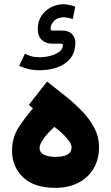

<svg xmlns="http://www.w3.org/2000/svg" viewBox="-20 -908 536 926"><path d="M287.1 -887.7Q295.4 -887.7 312.5 -884.5Q329.6 -881.3 342.8 -876L331.1 -816.4Q321.8 -819.3 308.8 -822Q295.9 -824.7 287.1 -824.7Q257.8 -824.7 241 -807.4Q224.1 -790 224.1 -771.5Q224.1 -763.7 225.6 -762.2Q227.1 -760.7 235.4 -760.7H280.3Q310.1 -760.7 326.7 -744.1Q343.3 -727.5 343.3 -702.6Q343.3 -656.2 319.6 -626.7Q295.9 -597.2 256.6 -583.3Q217.3 -569.3 170.4 -569.3Q140.6 -569.3 116.7 -575.2Q92.8 -581.1 72.3 -590.3L100.1 -648.9Q114.7 -641.6 131.1 -636.7Q147.5 -631.8 171.4 -631.8Q194.8 -631.8 220.9 -638.2Q247.1 -644.5 265.4 -658Q283.7 -671.4 283.7 -692.9Q283.7 -693.8 280.8 -695.6Q277.8 -697.3 268.6 -697.3H232.9Q200.2 -697.3 181.2 -715.8Q162.1 -734.4 162.1 -768.1Q162.1 -804.7 179.9 -831.5Q197.8 -858.4 226.3 -873Q254.9 -887.7 287.1 -887.7ZM138.7 -385.3 119.1 -402.3 207 -514.6Q250 -481 293.9 -446Q337.9 -411.1 375 -372.8Q412.1 -334.5 434.8 -291.3Q457.5 -248 457.5 -198.7Q457.5 -137.2 430.4 -93.3Q403.3 -49.3 356 -25.6Q308.6 -2 248 -2Q144 -2 91.1 -53Q38.1 -104 38.1 -180.7Q38.1 -243.2 67.9 -290.3Q97.7 -337.4 138.7 -385.3ZM325.2 -197.3Q325.2 -211.4 311.8 -229.7Q298.3 -248 279.1 -265.9Q259.8 -283.7 242.2 -295.9Q227.5 -283.2 210.9 -264.9Q194.3 -246.6 182.6 -227.8Q170.9 -209 170.9 -194.3Q170.9 -172.9 192.1 -162.1Q213.4 -151.4 247.6 -151.4Q284.7 -151.4 304.9 -162.4Q325.2 -173.3 325.2 -197.3Z"/></svg>

Font: Vazirmatn RD Black
Style: Regular
Weight: 900
Designer: Saber Rastikerdar
Foundry: Saber Rastikerdar
Version: Version 32.102